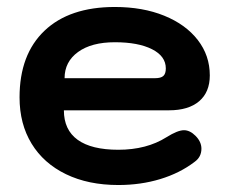

<svg xmlns="http://www.w3.org/2000/svg" viewBox="-20 -520 657 550"><path d="M36 -241Q36 -364 107.5 -432Q179 -500 309 -500Q389 -500 450.5 -475Q512 -450 546.5 -405.5Q581 -361 581 -304Q581 -256 550.5 -230Q520 -204 464 -204H163Q163 -148 202.5 -119.5Q242 -91 319 -91Q400 -91 457 -127Q489 -147 507 -147Q524 -147 540 -131Q557 -114 557 -94Q557 -70 537 -56Q495 -24 439 -7Q383 10 319 10Q233 10 169 -21Q105 -52 70.5 -108.5Q36 -165 36 -241ZM424 -296Q441 -296 448 -302.5Q455 -309 455 -324Q455 -359 415.5 -379Q376 -399 309 -399Q242 -399 203.5 -371Q165 -343 165 -296Z"/></svg>

Font: Kodchasan
Style: Bold
Weight: 700
Designer: Katatrad Aksorn Co.,Ltd.
Foundry: Cadson Demak Co.,Ltd.
Version: Version 1.000; ttfautohint (v1.6)